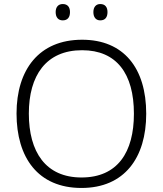

<svg xmlns="http://www.w3.org/2000/svg" viewBox="-20 -922 808 952"><path d="M256 -862C256 -836 269 -821 291 -821C315 -821 327 -836 327 -862C327 -887 315 -902 291 -902C269 -902 256 -887 256 -862ZM443 -862C443 -836 456 -821 477 -821C501 -821 513 -836 513 -862C513 -887 501 -902 477 -902C456 -902 443 -887 443 -862ZM705 -358C705 -585 593 -725 387 -725C173 -725 62 -576 62 -359C62 -141 168 10 384 10C597 10 705 -140 705 -358ZM123 -359C123 -547 208 -673 387 -673C558 -673 644 -557 644 -358C644 -167 563 -42 384 -42C206 -42 123 -169 123 -359Z"/></svg>

Font: Noto Sans Bengali Light
Style: Regular
Weight: 300
Designer: Jelle Bosma - Monotype Design Team
Foundry: Monotype Imaging Inc.
Version: Version 2.003